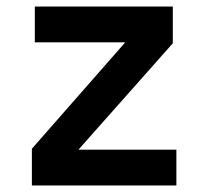

<svg xmlns="http://www.w3.org/2000/svg" viewBox="-20 -570 640 590"><path d="M78 0V-113L365 -440H87V-550H511V-437L221 -110H522V0Z"/></svg>

Font: Tiny
Style: Bold
Weight: 700
Monospace: yes
Designer: Philipp Nurullin, Konstantin Bulenkov
Foundry: JetBrains
Version: Version 2.251; ttfautohint (v1.8.4.7-5d5b)